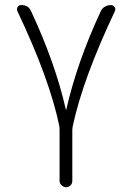

<svg xmlns="http://www.w3.org/2000/svg" viewBox="-20 -540 540 779"><path d="M220.7 -28.3Q181.6 -218.8 50.8 -494.1Q46.9 -502.9 51.3 -511.2Q55.7 -519.5 66.4 -519.5Q95.7 -519.5 106.4 -494.1Q205.1 -282.2 247.1 -95.7Q247.1 -93.8 248 -93.8Q249 -93.8 249 -95.7Q292 -286.1 388.7 -494.1Q393.6 -505.9 405.3 -512.7Q417 -519.5 429.7 -519.5Q439.5 -519.5 444.8 -511.7Q450.2 -503.9 446.3 -495.1Q316.4 -220.7 275.4 -29.3Q273.4 -17.6 273.4 -11.7V194.3Q273.4 205.1 265.6 212.4Q257.8 219.7 248 219.7Q238.3 219.7 230 211.9Q221.7 204.1 221.7 194.3V-11.7Q221.7 -22.5 220.7 -28.3Z"/></svg>

Font: Rounded-X Mgen+ 1mn light
Style: Regular
Weight: 200
Designer: [Source Han Sans]
Ryoko NISHIZUKA  (kana & ideographs); Paul D. Hunt (Latin, Greek & Cyrillic); Wenlong ZHANG  (bopomofo
Version: Version 1.059.20150602